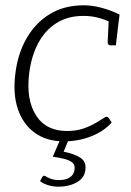

<svg xmlns="http://www.w3.org/2000/svg" viewBox="-20 -527 494 724"><path d="M221 6Q156 6 111.5 -26Q67 -58 47.5 -115.5Q28 -173 38 -250Q47 -325 80.5 -383Q114 -441 168 -474Q222 -507 296 -507Q328 -507 363.5 -497.5Q399 -488 431 -472L427 -442L397 -443Q374 -454 349 -460.5Q324 -467 294 -467Q236 -467 193 -440Q150 -413 124 -364Q98 -315 90 -250Q78 -152 115.5 -92.5Q153 -33 233 -33Q268 -33 295 -42.5Q322 -52 343 -64.5Q364 -77 378 -86Q386 -88 390 -82L401 -65Q372 -32 324 -13Q276 6 221 6ZM390 -452 427 -442 417 -356H397Q391 -356 388.5 -359.5Q386 -363 386 -368ZM201 177Q181 177 162.5 171.5Q144 166 131 156L139 141Q143 135 149 136Q160 143 172.5 147.5Q185 152 203 152Q229 152 244 141.5Q259 131 261 113Q264 95 253 86Q242 77 222 72Q202 67 179 64L208 -3H240L220 45Q261 53 283.5 68Q306 83 302 113Q299 144 269.5 160.5Q240 177 201 177Z"/></svg>

Font: Aleo Light
Style: Italic
Weight: 300
Italic angle: -7°
Designer: Alessio Laiso
Foundry: Alessio Laiso
Version: Version 2.001;gftools[0.9.29]